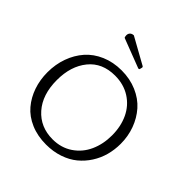

<svg xmlns="http://www.w3.org/2000/svg" viewBox="-231 -1046 1225 1225"><g transform="rotate(45 381.5 -433.5)"><path d="M381.8 -665Q457.5 -665 520.3 -637.9Q583 -610.8 623.8 -564.5Q664.6 -518.1 686.8 -457.5Q709 -397 709 -329.1Q709 -275.9 695.6 -226.3Q682.1 -176.8 654.3 -133.5Q626.5 -90.3 587.4 -58.1Q548.3 -25.9 493.7 -7.3Q439 11.2 375 11.2Q297.9 11.2 236.1 -15.4Q174.3 -42 135.3 -88.1Q96.2 -134.3 75.7 -194.1Q55.2 -253.9 55.2 -321.8Q55.2 -393.1 77.6 -455.6Q100.1 -518.1 141.1 -564.7Q182.1 -611.3 244.4 -638.2Q306.6 -665 381.8 -665ZM380.9 -42Q458 -42 515.9 -81.3Q573.7 -120.6 602.8 -185.1Q631.8 -249.5 631.8 -328.1Q631.8 -408.7 601.6 -472.9Q571.3 -537.1 512.5 -574.5Q453.6 -611.8 376 -611.8Q260.7 -611.8 196.8 -533.2Q132.8 -454.6 132.8 -329.1Q132.8 -197.3 201.4 -119.6Q270 -42 380.9 -42ZM457 -751 449.2 -748 248 -825.2Q244.1 -834.5 244.1 -844.2Q244.1 -858.9 253.2 -868.2Q262.2 -877.4 278.8 -877.9L459 -777.8L461.9 -771Z"/></g></svg>

Font: Quattrocento Roman
Style: Regular
Weight: 400
Designer: Pablo Impallari
Foundry: Pablo Impallari. www.impallari.com Igino Marini. www.ikern.com
Version: Version 1.000